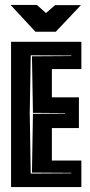

<svg xmlns="http://www.w3.org/2000/svg" viewBox="-20 -761 368 781"><path d="M25 0V-591H311V-480H191V-365H301V-240H191V-108H311V0ZM105 -55 270 -56V-58L110 -59L114 -298L245 -299V-301L114 -302L110 -532L270 -533V-535L105 -536L101 -300ZM124 -632 23 -741H130L167 -708L204 -740H309L207 -632Z"/></svg>

Font: Alumni Sans Inline One
Style: Regular
Weight: 400
Designer: Robert E. Leuschke
Foundry: Robert E. Leuschke
Version: Version 1.100; ttfautohint (v1.8.3)